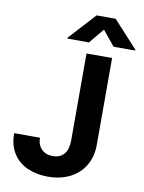

<svg xmlns="http://www.w3.org/2000/svg" viewBox="-100 -996 807 1075"><g transform="rotate(10 303.5 -458.5)"><path d="M487.3 -707V-213.9Q487.3 -146 457.3 -95.5Q427.2 -44.9 373 -17.6Q318.8 9.8 248 9.8Q182.6 9.8 130.9 -13.4Q79.1 -36.6 49.6 -83.3Q20 -129.9 20.5 -197.3H167Q167.5 -155.8 191.4 -132.1Q215.3 -108.4 254.9 -108.4Q296.9 -108.4 319.3 -135.3Q341.8 -162.1 341.8 -213.9V-707ZM415 -855.5 344.7 -770.5H221.7V-775.4L360.4 -926.8H468.8L607.4 -775.4V-770.5H484.4Z"/></g></svg>

Font: WEMIX Pretendard
Style: Bold
Weight: 700
Designer: Base glyphs from Inter by Rasmus Andersson; Hangeul glyphs from Noto Sans CJK(Source Han Sans) by Jang Soo-young and Kan
Foundry: Kil Hyung-jin
Version: Version 1.000